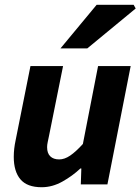

<svg xmlns="http://www.w3.org/2000/svg" viewBox="-20 -773 589 805"><path d="M154.8 12Q93.8 12 65.8 -21Q37.7 -54 37.7 -115.4Q37.7 -132.4 39.7 -150Q41.7 -167.6 45.7 -186L107.7 -496H244.4L185.5 -203.4Q182.5 -188.6 180 -177.2Q177.5 -165.8 177.5 -155.9Q177.5 -130.5 190.8 -117.6Q204 -104.6 228.3 -104.6Q250.5 -104.6 274.1 -120.6Q297.8 -136.6 327.5 -169.4L391.2 -496H527.9L430.4 0H318.8L321 -66.6H317Q283.8 -35.3 241.6 -11.7Q199.4 12 154.8 12ZM233.5 -570 385.3 -753H540.3L548.9 -737.4L345.9 -570Z"/></svg>

Font: Source Sans 3
Style: Italic
Weight: 200
Italic angle: -11°
Designer: Paul D. Hunt
Foundry: Adobe
Version: Version 3.046;hotconv 1.0.118;makeotfexe 2.5.65603